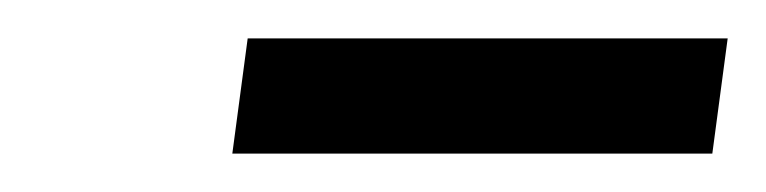

<svg xmlns="http://www.w3.org/2000/svg" viewBox="-20 -690 399 100"><path d="M101 -610 109 -670H359L351 -610Z"/></svg>

Font: Finlandica
Style: Italic
Weight: 400
Italic angle: -8°
Designer: Niklas Ekholm, Juho Hiilivirta, Jaakko Suomalainen
Foundry: Helsinki Type Studio
Version: Version 1.064